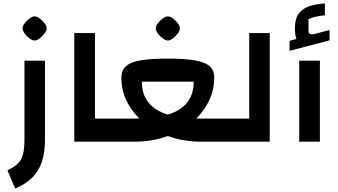

<svg xmlns="http://www.w3.org/2000/svg" viewBox="-20 -822 1961 1114"><path d="M68 272 23 166Q62 148 83.5 127Q105 106 113.5 72.5Q122 39 122 -14V-470H241V-14Q241 62 223.5 115.5Q206 169 168.5 207Q131 245 68 272ZM181 -587Q168 -587 151.5 -599Q135 -611 123 -627.5Q111 -644 111 -657Q111 -671 123 -687Q135 -703 151.5 -715Q168 -727 181 -727Q195 -727 210.5 -715Q226 -703 238.5 -687Q251 -671 251 -657Q251 -645 238.5 -628Q226 -611 210 -599Q194 -587 181 -587Z M411 0V-630H531V-134H616V0ZM616 0V-134Q626 -134 631 -115.5Q636 -97 636 -67Q636 -36 631 -18Q626 0 616 0Z M761 0V-134Q879 -134 955 -157.5Q1031 -181 1067.5 -229Q1104 -277 1104 -348H803Q803 -277 840 -229Q877 -181 952.5 -157.5Q1028 -134 1147 -134V0Q1050 0 966 -28.5Q882 -57 818.5 -108Q755 -159 719.5 -226.5Q684 -294 684 -373Q684 -413 710.5 -437.5Q737 -462 796 -472Q855 -482 954 -482Q1053 -482 1112 -471.5Q1171 -461 1197 -437Q1223 -413 1223 -373Q1223 -295 1187.5 -227Q1152 -159 1089 -108Q1026 -57 941.5 -28.5Q857 0 761 0ZM616 0V-134H761V0ZM1147 0V-134H1291V0ZM616 0Q605 0 600.5 -18Q596 -36 596 -67Q596 -97 600.5 -115.5Q605 -134 616 -134ZM1291 0V-134Q1302 -134 1306.5 -115.5Q1311 -97 1311 -67Q1311 -36 1306.5 -18Q1302 0 1291 0ZM954 -587Q941 -587 924.5 -599Q908 -611 896 -627.5Q884 -644 884 -657Q884 -671 896 -687Q908 -703 924.5 -715Q941 -727 954 -727Q968 -727 983.5 -715Q999 -703 1011.5 -687Q1024 -671 1024 -657Q1024 -645 1011.5 -628Q999 -611 983 -599Q967 -587 954 -587Z M1291 0V-134H1426V-630H1545V0ZM1291 0Q1280 0 1275.5 -18Q1271 -36 1271 -67Q1271 -97 1275.5 -115.5Q1280 -134 1291 -134Z M1716 0V-470H1836V0ZM1660 -527V-585L1700 -596Q1696 -608 1693.5 -622.5Q1691 -637 1691 -658Q1691 -712 1712.5 -742Q1734 -772 1773.5 -785.5Q1813 -799 1865 -802V-733Q1840 -731 1816 -726Q1792 -721 1770 -711V-645Q1770 -629 1779 -624.5Q1788 -620 1810 -626L1892 -648V-588Z"/></svg>

Font: Changa ExtraLight SemiBold
Style: Regular
Weight: 600
Version: Version 3.002; ttfautohint (v1.8.2)